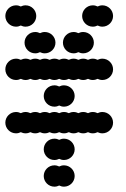

<svg xmlns="http://www.w3.org/2000/svg" viewBox="-20 -700 472 720"><path d="M144 -40C144 -18 162 0 184 0C190.5 0 196.6 -1.6 202 -4.3C207.4 -1.6 213.5 0 220 0C242 0 260 -18 260 -40C260 -62 242 -80 220 -80C213.5 -80 207.4 -78.4 202 -75.7C196.6 -78.4 190.5 -80 184 -80C162 -80 144 -62 144 -40ZM144 -140C144 -118 162 -100 184 -100C190.5 -100 196.6 -101.6 202 -104.3C207.4 -101.6 213.5 -100 220 -100C242 -100 260 -118 260 -140C260 -162 242 -180 220 -180C213.5 -180 207.4 -178.4 202 -175.7C196.6 -178.4 190.5 -180 184 -180C162 -180 144 -162 144 -140ZM0 -240C0 -218 18 -200 40 -200C46.5 -200 52.6 -201.6 58 -204.3C63.4 -201.6 69.5 -200 76 -200C82.5 -200 88.6 -201.6 94 -204.3C99.4 -201.6 105.5 -200 112 -200C118.5 -200 124.6 -201.6 130 -204.3C135.4 -201.6 141.5 -200 148 -200C154.5 -200 160.6 -201.6 166 -204.3C171.4 -201.6 177.5 -200 184 -200C190.5 -200 196.6 -201.6 202 -204.3C207.4 -201.6 213.5 -200 220 -200C226.5 -200 232.6 -201.6 238 -204.3C243.4 -201.6 249.5 -200 256 -200C262.5 -200 268.6 -201.6 274 -204.3C279.4 -201.6 285.5 -200 292 -200C298.5 -200 304.6 -201.6 310 -204.3C315.4 -201.6 321.5 -200 328 -200C334.5 -200 340.6 -201.6 346 -204.3C351.4 -201.6 357.5 -200 364 -200C386 -200 404 -218 404 -240C404 -262 386 -280 364 -280C357.5 -280 351.4 -278.4 346 -275.7C340.6 -278.4 334.5 -280 328 -280C321.5 -280 315.4 -278.4 310 -275.7C304.6 -278.4 298.5 -280 292 -280C285.5 -280 279.4 -278.4 274 -275.7C268.6 -278.4 262.5 -280 256 -280C249.5 -280 243.4 -278.4 238 -275.7C232.6 -278.4 226.5 -280 220 -280C213.5 -280 207.4 -278.4 202 -275.7C196.6 -278.4 190.5 -280 184 -280C177.5 -280 171.4 -278.4 166 -275.7C160.6 -278.4 154.5 -280 148 -280C141.5 -280 135.4 -278.4 130 -275.7C124.6 -278.4 118.5 -280 112 -280C105.5 -280 99.4 -278.4 94 -275.7C88.6 -278.4 82.5 -280 76 -280C69.5 -280 63.4 -278.4 58 -275.7C52.6 -278.4 46.5 -280 40 -280C18 -280 0 -262 0 -240ZM144 -340C144 -318 162 -300 184 -300C190.5 -300 196.6 -301.6 202 -304.3C207.4 -301.6 213.5 -300 220 -300C242 -300 260 -318 260 -340C260 -362 242 -380 220 -380C213.5 -380 207.4 -378.4 202 -375.7C196.6 -378.4 190.5 -380 184 -380C162 -380 144 -362 144 -340ZM0 -440C0 -418 18 -400 40 -400C46.5 -400 52.6 -401.6 58 -404.3C63.4 -401.6 69.5 -400 76 -400C82.5 -400 88.6 -401.6 94 -404.3C99.4 -401.6 105.5 -400 112 -400C118.5 -400 124.6 -401.6 130 -404.3C135.4 -401.6 141.5 -400 148 -400C154.5 -400 160.6 -401.6 166 -404.3C171.4 -401.6 177.5 -400 184 -400C190.5 -400 196.6 -401.6 202 -404.3C207.4 -401.6 213.5 -400 220 -400C226.5 -400 232.6 -401.6 238 -404.3C243.4 -401.6 249.5 -400 256 -400C262.5 -400 268.6 -401.6 274 -404.3C279.4 -401.6 285.5 -400 292 -400C298.5 -400 304.6 -401.6 310 -404.3C315.4 -401.6 321.5 -400 328 -400C334.5 -400 340.6 -401.6 346 -404.3C351.4 -401.6 357.5 -400 364 -400C386 -400 404 -418 404 -440C404 -462 386 -480 364 -480C357.5 -480 351.4 -478.4 346 -475.7C340.6 -478.4 334.5 -480 328 -480C321.5 -480 315.4 -478.4 310 -475.7C304.6 -478.4 298.5 -480 292 -480C285.5 -480 279.4 -478.4 274 -475.7C268.6 -478.4 262.5 -480 256 -480C249.5 -480 243.4 -478.4 238 -475.7C232.6 -478.4 226.5 -480 220 -480C213.5 -480 207.4 -478.4 202 -475.7C196.6 -478.4 190.5 -480 184 -480C177.5 -480 171.4 -478.4 166 -475.7C160.6 -478.4 154.5 -480 148 -480C141.5 -480 135.4 -478.4 130 -475.7C124.6 -478.4 118.5 -480 112 -480C105.5 -480 99.4 -478.4 94 -475.7C88.6 -478.4 82.5 -480 76 -480C69.5 -480 63.4 -478.4 58 -475.7C52.6 -478.4 46.5 -480 40 -480C18 -480 0 -462 0 -440ZM216 -540C216 -518 234 -500 256 -500C262.5 -500 268.6 -501.6 274 -504.3C279.4 -501.6 285.5 -500 292 -500C314 -500 332 -518 332 -540C332 -562 314 -580 292 -580C285.5 -580 279.4 -578.4 274 -575.7C268.6 -578.4 262.5 -580 256 -580C234 -580 216 -562 216 -540ZM72 -540C72 -518 90 -500 112 -500C118.5 -500 124.6 -501.6 130 -504.3C135.4 -501.6 141.5 -500 148 -500C170 -500 188 -518 188 -540C188 -562 170 -580 148 -580C141.5 -580 135.4 -578.4 130 -575.7C124.6 -578.4 118.5 -580 112 -580C90 -580 72 -562 72 -540ZM288 -640C288 -618 306 -600 328 -600C334.5 -600 340.6 -601.6 346 -604.3C351.4 -601.6 357.5 -600 364 -600C386 -600 404 -618 404 -640C404 -662 386 -680 364 -680C357.5 -680 351.4 -678.4 346 -675.7C340.6 -678.4 334.5 -680 328 -680C306 -680 288 -662 288 -640ZM0 -640C0 -618 18 -600 40 -600C46.5 -600 52.6 -601.6 58 -604.3C63.4 -601.6 69.5 -600 76 -600C98 -600 116 -618 116 -640C116 -662 98 -680 76 -680C69.5 -680 63.4 -678.4 58 -675.7C52.6 -678.4 46.5 -680 40 -680C18 -680 0 -662 0 -640Z"/></svg>

Font: Dotrice Condensed
Style: Bold
Weight: 700
Width: 2
Monospace: yes
Designer: Paul Flo Williams
Foundry: His Deeds Are Dust
Version: Version 1.001